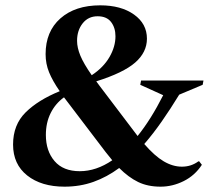

<svg xmlns="http://www.w3.org/2000/svg" viewBox="-20 -690 829 720"><path d="M222 10Q135 10 82 -32Q29 -74 29 -148Q29 -222 76 -268.5Q123 -315 204 -348Q177 -387 164 -419Q151 -451 151 -487Q151 -572 206.5 -621Q262 -670 356 -670Q434 -670 482.5 -635.5Q531 -601 531 -545Q531 -494 487 -455.5Q443 -417 341 -385Q346 -378 352 -370L490 -188Q493 -184 496 -180Q546 -242 592 -333L506 -372L509 -388H743L740 -372L652 -335Q619 -281 586.5 -234.5Q554 -188 521 -150Q560 -105 594 -85Q628 -65 662 -65Q697 -65 724 -85H727L737 -72Q711 -32 669 -11Q627 10 582 10Q534 10 498 -7.5Q462 -25 427 -60Q381 -26 330.5 -8Q280 10 222 10ZM269 -537Q269 -511 281.5 -481Q294 -451 324 -408Q368 -437 390.5 -476Q413 -515 413 -554Q413 -586 396.5 -607.5Q380 -629 346 -629Q311 -629 290 -602.5Q269 -576 269 -537ZM152 -184Q152 -124 184.5 -86Q217 -48 279 -48Q341 -48 401 -89Q390 -102 376 -120L233 -308Q226 -317 220 -325Q188 -302 170 -266Q152 -230 152 -184Z"/></svg>

Font: Spectral
Style: Bold Italic
Weight: 700
Italic angle: -10°
Designer: Jean-Baptiste Levee
Foundry: Production Type
Version: Version 2.001